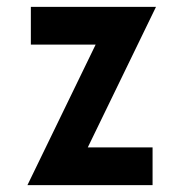

<svg xmlns="http://www.w3.org/2000/svg" viewBox="-20 -540 535 560"><path d="M435 -520H70V-410H259L60 0H425V-110H236Z"/></svg>

Font: Grotesk 03
Style: Bold
Weight: 500
Designer: Frank Adebiaye, contributions by Jérémy Landes, Ariel Martín Pérez
Foundry: Velvetyne Type Foundry
Version: Version 3.000;Glyphs 3.1.2 (3150)